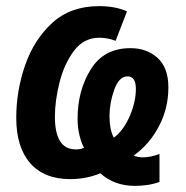

<svg xmlns="http://www.w3.org/2000/svg" viewBox="-20 -574 608 626"><path d="M500 19V-72Q471 -61 445 -61Q428 -61 416 -67Q467 -103 498 -162Q529 -221 529 -289Q529 -353 494 -385Q459 -417 405 -417Q319 -417 276 -348Q233 -279 233 -187Q233 -158 239 -133.5Q245 -109 254 -92Q239 -86 225 -87Q159 -88 159 -194Q159 -245 174 -305Q189 -365 221 -408Q253 -451 304 -451Q330 -451 357 -441L394 -537Q356 -554 303 -554Q210 -554 150.5 -499.5Q91 -445 62 -361.5Q33 -278 33 -190Q33 -94 78.5 -42Q124 10 209 10Q262 10 307 -9Q353 32 419 32Q466 32 500 19ZM337 -196Q337 -238 352.5 -281.5Q368 -325 396 -325Q423 -325 423 -284Q423 -242 403 -195.5Q383 -149 351 -125Q337 -152 337 -196Z"/></svg>

Font: Noto Sans UI SemiCondensed
Style: Bold Italic
Weight: 700
Width: 4
Designer: Monotype Design Team
Foundry: Monotype Imaging Inc.
Version: 1.001